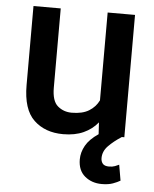

<svg xmlns="http://www.w3.org/2000/svg" viewBox="-53 -572 661 826"><g transform="rotate(5 278.0 -159.5)"><path d="M496.6 187.5Q484.4 194.8 465.1 201.9Q445.8 209 417 209Q374 209 344 184.1Q314 159.2 314 111.3Q314 81.1 330.3 51.8Q346.7 22.5 385.3 -3.4L382.3 -54.2Q357.9 -23.9 320.8 -7.1Q283.7 9.8 232.9 9.8Q154.8 9.8 106.4 -36.1Q58.1 -82 58.1 -187V-528.3H175.8V-186Q175.8 -128.4 201.2 -106.9Q226.6 -85.4 261.7 -85.4Q308.1 -85.4 336.2 -102.8Q364.3 -120.1 378.4 -148.9V-528.3H496.6V0H485.8Q451.7 22 429.2 45.2Q406.7 68.4 406.7 97.7Q406.7 112.3 414.6 121.8Q422.4 131.3 441.9 131.3Q456.5 131.3 467.3 127.2Q478 123 484.9 119.6Z"/></g></svg>

Font: Vazirmatn RD UI FD Medium
Style: Regular
Weight: 500
Designer: Saber Rastikerdar
Foundry: Saber Rastikerdar
Version: Version 33.003